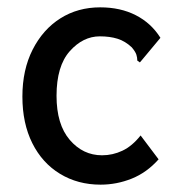

<svg xmlns="http://www.w3.org/2000/svg" viewBox="-20 -492 490 523"><path d="M254 11Q192 11 143.5 -18.5Q95 -48 68 -102Q41 -156 41 -229Q41 -302 69 -357Q97 -412 144.5 -442Q192 -472 253 -472Q308 -472 350 -450.5Q392 -429 417 -389L367 -329L361 -322L354 -327Q354 -335 351.5 -343Q349 -351 339 -363Q321 -380 300 -386.5Q279 -393 252 -393Q206 -393 170 -352.5Q134 -312 134 -231Q134 -153 170 -111Q206 -69 258 -69Q287 -69 313.5 -81.5Q340 -94 363 -123L412 -58Q380 -22 339 -5.5Q298 11 254 11Z"/></svg>

Font: Inconsolata SemiCondensed SemiBold
Style: Regular
Weight: 600
Width: 4
Monospace: yes
Designer: Raph Levien, Cyreal, Brenton Simpson
Foundry: Raph Levien, Cyreal, Google
Version: Version 3.001; ttfautohint (v1.8.2.53-6de2)